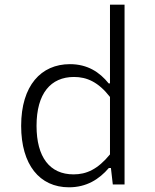

<svg xmlns="http://www.w3.org/2000/svg" viewBox="-20 -785 660 817"><path d="M70 -249.5C70 -84 148.5 12 273.5 12C347.5 12 401.5 -21.5 443 -70H452L460 0H510V-765H448V-430H442.5C404 -478 352.5 -512 277.5 -512C155 -512 70 -421 70 -249.5ZM135.5 -249.5C135.5 -387.5 196 -457.5 295 -457.5C349.5 -457.5 398.5 -436 448 -372.5V-128C395.5 -64 347.5 -43 293 -43C191.5 -43 135.5 -116.5 135.5 -249.5Z"/></svg>

Font: Monaspace Neon ExtraLight
Style: Regular
Weight: 200
Designer: Riley Cran & the Lettermatic Team
Foundry: Lettermatic
Version: Version 1.200 (Monaspace Neon)